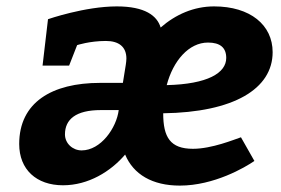

<svg xmlns="http://www.w3.org/2000/svg" viewBox="-20 -570 877 600"><path d="M832 -407C832 -492 762 -550 649 -550C586 -550 529 -525 482 -484C471 -521 433 -550 345 -550C245 -550 130 -510 130 -510L113 -365H196L221 -429C221 -429 260 -442 311 -442C351 -442 375 -424 375 -387C375 -382 374 -373 373 -367L364 -311H293C142 -311 40 -250 40 -120C40 -40 94 9 177 9C256 9 326 -34 371 -87C397 -25 456 10 542 10C649 10 746 -47 775 -67L733 -141C712 -134 642 -105 583 -105C512 -105 490 -141 490 -216C710 -219 832 -292 832 -407ZM351 -226C344 -170 295 -100 235 -100C207 -100 183 -122 183 -150C183 -197 217 -226 295 -226ZM687 -389C687 -342 629 -307 501 -304C521 -380 570 -437 630 -437C668 -437 687 -421 687 -389Z"/></svg>

Font: Bitter
Style: Bold Italic
Weight: 700
Designer: Sol Matas
Foundry: Sol Matas
Version: Version 1.002